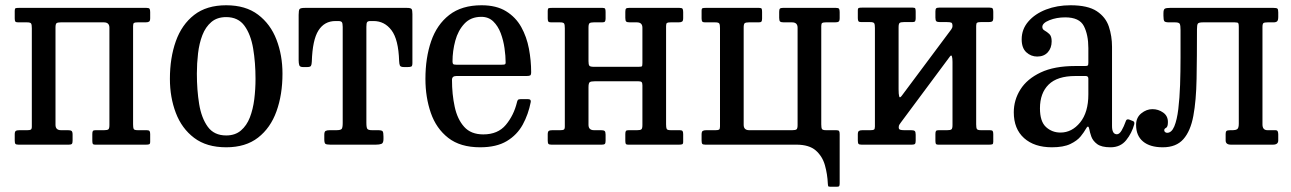

<svg xmlns="http://www.w3.org/2000/svg" viewBox="-20 -550 4910 730"><path d="M191 -75.5Q191 -55 212 -55H238.5Q248.5 -55 252.2 -52Q256 -49 256 -38V-15Q256 -6 253.2 -3Q250.5 0 242 0H50Q41 0 38.5 -3.2Q36 -6.5 36 -16V-39Q36 -49.5 40 -52.2Q44 -55 54 -55H84Q93.5 -55 97.2 -57.2Q101 -59.5 101 -69V-442.5Q101 -455.5 98.5 -460.2Q96 -465 83 -465H49Q40.5 -465 38.2 -468.2Q36 -471.5 36 -480V-509Q36 -517.5 39.5 -518.8Q43 -520 51.5 -520H537Q546 -520 548.5 -516.8Q551 -513.5 551 -504V-481Q551 -470.5 546.8 -467.8Q542.5 -465 533 -465H503Q493 -465 489.5 -462.8Q486 -460.5 486 -451V-77.5Q486 -64.5 488.2 -59.8Q490.5 -55 504 -55H538Q546 -55 548.5 -51.8Q551 -48.5 551 -40V-11Q551 -3 547.2 -1.5Q543.5 0 535.5 0H342Q334 0 332.5 -3.8Q331 -7.5 331 -15.5V-40.5Q331 -49 333.2 -52Q335.5 -55 343.5 -55H376Q388 -55 392 -58.2Q396 -61.5 396 -74.5V-444.5Q396 -465 375 -465H211Q199 -465 195 -461.8Q191 -458.5 191 -445.5Z M626 -250Q626 -330 648.5 -393.2Q671 -456.5 718.2 -493.2Q765.5 -530 840 -530Q914 -530 961.2 -494.2Q1008.5 -458.5 1031.2 -399.2Q1054 -340 1054 -270Q1054 -190 1031.2 -126.8Q1008.5 -63.5 961.2 -26.8Q914 10 840 10Q765.5 10 718.2 -25.8Q671 -61.5 648.5 -120.8Q626 -180 626 -250ZM728.5 -270Q728.5 -208 737.2 -154.5Q746 -101 770 -68Q794 -35 840 -35Q874 -35 896 -53.8Q918 -72.5 930 -103.5Q942 -134.5 946.8 -172.8Q951.5 -211 951.5 -250Q951.5 -312 942.5 -365.5Q933.5 -419 909.5 -452Q885.5 -485 840 -485Q805.5 -485 783.5 -466.2Q761.5 -447.5 749.5 -416.5Q737.5 -385.5 733 -347.2Q728.5 -309 728.5 -270Z M1213 -20.5V-37.5Q1213 -49.5 1218 -52.2Q1223 -55 1234 -55H1258.5Q1274.5 -55 1278.8 -59.5Q1283 -64 1283 -82.5V-447.5Q1283 -462 1279.5 -466Q1276 -470 1266 -470H1255.5Q1213.5 -470 1190.8 -434.2Q1168 -398.5 1165.5 -315.5Q1165 -304 1162.2 -299.5Q1159.5 -295 1146.5 -295H1132.5Q1120 -295 1117.8 -302.2Q1115.5 -309.5 1115.5 -320.5V-493.5Q1115.5 -511 1119 -515.5Q1122.5 -520 1139.5 -520H1527Q1541.5 -520 1544.8 -515.8Q1548 -511.5 1548 -496.5V-310.5Q1548 -299.5 1544.2 -297.2Q1540.5 -295 1529 -295H1517Q1503 -295 1500.5 -300.8Q1498 -306.5 1497.5 -318.5Q1495 -400 1468.5 -435Q1442 -470 1400.5 -470H1388.5Q1379 -470 1376 -466Q1373 -462 1373 -448.5V-83.5Q1373 -64.5 1376.8 -59.8Q1380.5 -55 1395 -55H1417Q1432 -55 1435 -50.5Q1438 -46 1438 -30.5V-21Q1438 -6 1430.2 -3Q1422.5 0 1409 0H1236Q1221.5 0 1217.2 -3.2Q1213 -6.5 1213 -20.5Z M1597.5 -250Q1597.5 -330 1619.2 -393.2Q1641 -456.5 1688.2 -493.2Q1735.5 -530 1811 -530Q1867.5 -530 1904.2 -507.2Q1941 -484.5 1961.8 -447.2Q1982.5 -410 1991 -365Q1999.5 -320 1999.5 -275.5Q1999.5 -265.5 1995.8 -263.2Q1992 -261 1981.5 -261H1715Q1698.5 -261 1698.5 -246.5Q1698.5 -191.5 1708.8 -144Q1719 -96.5 1744.8 -67.8Q1770.5 -39 1817.5 -39Q1873 -39 1903.2 -75.2Q1933.5 -111.5 1945.5 -161Q1946.5 -166.5 1949 -169.8Q1951.5 -173 1959 -173H1988Q1999.5 -173 1998 -162.5Q1989 -115.5 1967.5 -76.2Q1946 -37 1906.8 -13.5Q1867.5 10 1805.5 10Q1730 10 1684.2 -25.8Q1638.5 -61.5 1618 -120.8Q1597.5 -180 1597.5 -250ZM1714.5 -304H1888Q1897.5 -304 1900 -305.5Q1902.5 -307 1902.5 -312Q1902.5 -337 1898.2 -366.8Q1894 -396.5 1883.8 -423.8Q1873.5 -451 1855.5 -468.5Q1837.5 -486 1810 -486Q1770 -486 1745.8 -460Q1721.5 -434 1711 -395Q1700.5 -356 1700.5 -316.5Q1700.5 -309 1703 -306.5Q1705.5 -304 1714.5 -304Z M2512.5 -77.5Q2512.5 -64.5 2514.8 -59.8Q2517 -55 2530.5 -55H2564.5Q2572.5 -55 2575 -51.8Q2577.5 -48.5 2577.5 -40V-11Q2577.5 -3 2573.8 -1.5Q2570 0 2562 0H2368.5Q2360.5 0 2359 -3.8Q2357.5 -7.5 2357.5 -15.5V-40.5Q2357.5 -49 2359.8 -52Q2362 -55 2370 -55H2402.5Q2414.5 -55 2418.5 -58.2Q2422.5 -61.5 2422.5 -74.5V-225.5Q2422.5 -234.5 2419.5 -237.8Q2416.5 -241 2407 -241H2242Q2227 -241 2222.2 -237.5Q2217.5 -234 2217.5 -218V-75.5Q2217.5 -55 2238.5 -55H2265Q2275 -55 2278.8 -52Q2282.5 -49 2282.5 -38V-15Q2282.5 -6 2279.8 -3Q2277 0 2268.5 0H2076.5Q2067.5 0 2065 -3.2Q2062.5 -6.5 2062.5 -16V-39Q2062.5 -49.5 2066.5 -52.2Q2070.5 -55 2080.5 -55H2110.5Q2120 -55 2123.8 -57.2Q2127.5 -59.5 2127.5 -69V-442.5Q2127.5 -455.5 2125 -460.2Q2122.5 -465 2109.5 -465H2075.5Q2067 -465 2064.8 -468.2Q2062.5 -471.5 2062.5 -480V-509Q2062.5 -517.5 2066 -518.8Q2069.5 -520 2078 -520H2271.5Q2279 -520 2280.8 -516.5Q2282.5 -513 2282.5 -504.5V-479.5Q2282.5 -471.5 2280 -468.2Q2277.5 -465 2270 -465H2237.5Q2225.5 -465 2221.5 -461.8Q2217.5 -458.5 2217.5 -445.5V-317.5Q2217.5 -305 2220.5 -300.5Q2223.5 -296 2237.5 -296H2407.5Q2418.5 -296 2420.5 -298Q2422.5 -300 2422.5 -311V-444.5Q2422.5 -465 2401.5 -465H2375Q2364.5 -465 2361 -468Q2357.5 -471 2357.5 -482V-505Q2357.5 -514 2360 -517Q2362.5 -520 2371.5 -520H2563.5Q2572.5 -520 2575 -516.8Q2577.5 -513.5 2577.5 -504V-481Q2577.5 -470.5 2573.2 -467.8Q2569 -465 2559.5 -465H2529.5Q2519.5 -465 2516 -462.8Q2512.5 -460.5 2512.5 -451Z M3012.5 -444.5Q3012.5 -465 2991.5 -465H2960Q2950 -465 2946.2 -468Q2942.5 -471 2942.5 -482V-505Q2942.5 -514 2945.2 -517Q2948 -520 2956.5 -520H3158.5Q3167.5 -520 3170 -516.8Q3172.5 -513.5 3172.5 -504V-481Q3172.5 -470.5 3168.5 -467.8Q3164.5 -465 3154.5 -465H3119.5Q3110 -465 3106.2 -462.8Q3102.5 -460.5 3102.5 -451V-77.5Q3102.5 -64.5 3105 -59.8Q3107.5 -55 3120.5 -55H3159.5Q3168 -55 3170.2 -51.8Q3172.5 -48.5 3172.5 -40V146.5Q3172.5 153 3171.2 156.5Q3170 160 3163 160H3137Q3130 160 3129 157.8Q3128 155.5 3127.5 148.5Q3126 112.5 3116.5 78.5Q3107 44.5 3081.8 22.2Q3056.5 0 3007.5 0H2661.5Q2652.5 0 2650 -3.2Q2647.5 -6.5 2647.5 -16V-39Q2647.5 -49.5 2651.8 -52.2Q2656 -55 2665.5 -55H2700.5Q2710.5 -55 2714 -57.2Q2717.5 -59.5 2717.5 -69V-442.5Q2717.5 -455.5 2715 -460.2Q2712.5 -465 2699.5 -465H2660.5Q2652.5 -465 2650 -468.2Q2647.5 -471.5 2647.5 -480V-509Q2647.5 -517.5 2651.2 -518.8Q2655 -520 2663 -520H2866.5Q2874.5 -520 2876 -516.5Q2877.5 -513 2877.5 -504.5V-479.5Q2877.5 -471.5 2875.2 -468.2Q2873 -465 2865 -465H2827.5Q2815.5 -465 2811.5 -461.8Q2807.5 -458.5 2807.5 -445.5V-75.5Q2807.5 -55 2828.5 -55H2992.5Q3004.5 -55 3008.5 -58.2Q3012.5 -61.5 3012.5 -74.5Z M3691.5 -77.5Q3691.5 -64.5 3694 -59.8Q3696.5 -55 3709.5 -55H3743.5Q3752 -55 3754.2 -51.8Q3756.5 -48.5 3756.5 -40V-11Q3756.5 -3 3753 -1.5Q3749.5 0 3741 0H3547.5Q3539.5 0 3538 -3.8Q3536.5 -7.5 3536.5 -15.5V-40.5Q3536.5 -49 3538.8 -52Q3541 -55 3549 -55H3581.5Q3593.5 -55 3597.5 -58.2Q3601.5 -61.5 3601.5 -74.5V-314.5Q3601.5 -329 3599.2 -335.8Q3597 -342.5 3591.5 -335L3405 -84Q3402.5 -80.5 3399.8 -76.5Q3397 -72.5 3397 -66Q3397 -58.5 3402.5 -56.8Q3408 -55 3417.5 -55H3444Q3454 -55 3457.8 -52Q3461.5 -49 3461.5 -38V-15Q3461.5 -6 3458.8 -3Q3456 0 3447.5 0H3255.5Q3246.5 0 3244 -3.2Q3241.5 -6.5 3241.5 -16V-39Q3241.5 -49.5 3245.8 -52.2Q3250 -55 3259.5 -55H3289.5Q3299.5 -55 3303 -57.2Q3306.5 -59.5 3306.5 -69V-443.5Q3306.5 -456.5 3304 -461.2Q3301.5 -466 3288.5 -466H3254.5Q3246.5 -466 3244 -469.2Q3241.5 -472.5 3241.5 -481V-510Q3241.5 -518.5 3245.2 -519.8Q3249 -521 3257 -521H3450.5Q3458.5 -521 3460 -517.5Q3461.5 -514 3461.5 -505.5V-480.5Q3461.5 -472.5 3459.2 -469.2Q3457 -466 3449 -466H3416.5Q3404.5 -466 3400.5 -462.8Q3396.5 -459.5 3396.5 -446.5V-211Q3396.5 -191.5 3398.8 -183.5Q3401 -175.5 3409 -186.5L3597 -438.5Q3601.5 -445 3601.5 -450.5Q3601.5 -462 3596.8 -464Q3592 -466 3580.5 -466H3554Q3544 -466 3540.2 -469Q3536.5 -472 3536.5 -483V-506Q3536.5 -515 3539.2 -518Q3542 -521 3550.5 -521H3742.5Q3751.5 -521 3754 -517.8Q3756.5 -514.5 3756.5 -505V-482Q3756.5 -471.5 3752.5 -468.8Q3748.5 -466 3738.5 -466H3708.5Q3699 -466 3695.2 -463.8Q3691.5 -461.5 3691.5 -452Z M3834.5 -123Q3834.5 -170 3859.8 -210Q3885 -250 3936.8 -274.5Q3988.5 -299 4068.5 -299H4105Q4113.5 -299 4115.8 -301Q4118 -303 4118 -312V-367Q4118 -417.5 4101 -450.8Q4084 -484 4030 -484Q3997 -484 3970 -473.2Q3943 -462.5 3943 -447.5Q3943 -438.5 3951.8 -433.8Q3960.5 -429 3969.5 -420.8Q3978.5 -412.5 3978.5 -393Q3978.5 -367.5 3963.8 -351.2Q3949 -335 3923.5 -335Q3900 -335 3882.2 -351.2Q3864.5 -367.5 3864.5 -400.5Q3864.5 -439 3889.8 -468.2Q3915 -497.5 3957.2 -513.8Q3999.5 -530 4050 -530Q4116 -530 4150 -507.5Q4184 -485 4196 -448.8Q4208 -412.5 4208 -372V-71Q4208 -39.5 4226.5 -39.5Q4236 -39.5 4244.5 -54Q4253 -68.5 4260.5 -89.5Q4263 -98.5 4273 -95.5L4288 -89.5Q4294.5 -87 4292.5 -77.5Q4283.5 -44 4261.8 -17Q4240 10 4202.5 10H4202Q4168 10 4151.5 -2.2Q4135 -14.5 4129.2 -31Q4123.5 -47.5 4121.5 -59.5Q4118 -78 4108 -59Q4102 -48 4088.8 -31.5Q4075.5 -15 4049.5 -2.5Q4023.5 10 3979.5 10Q3912.5 10 3873.5 -25Q3834.5 -60 3834.5 -123ZM3934 -138Q3934 -88 3957 -67Q3980 -46 4012 -46Q4055.5 -46 4086.8 -84.5Q4118 -123 4118 -191V-251Q4118 -261 4108 -261H4068.5Q4000 -261 3967 -228.5Q3934 -196 3934 -138Z M4299.5 -75Q4299.5 -103 4319.2 -119Q4339 -135 4361.5 -135Q4384 -135 4402.2 -122.2Q4420.5 -109.5 4420.5 -86Q4420.5 -67.5 4413.5 -64Q4406.5 -60.5 4406.5 -55Q4406.5 -50 4410.2 -47.5Q4414 -45 4417.5 -45Q4434.5 -45 4444.8 -69.5Q4455 -94 4460 -135.2Q4465 -176.5 4466.8 -227.5Q4468.5 -278.5 4468.5 -332.5Q4468.5 -386.5 4468.5 -435.5Q4468.5 -452.5 4465.8 -458.8Q4463 -465 4448 -465H4425Q4410 -465 4406.8 -469.5Q4403.5 -474 4403.5 -490V-500Q4403.5 -514.5 4409.2 -517.2Q4415 -520 4428.5 -520H4822Q4833.5 -520 4836.8 -517.2Q4840 -514.5 4840 -503V-486Q4840 -473 4835.8 -469Q4831.5 -465 4822 -465H4799.5Q4787.5 -465 4783.8 -462.2Q4780 -459.5 4780 -447V-77Q4780 -55 4799 -55H4829Q4836 -55 4838 -50.5Q4840 -46 4840 -39V-16Q4840 0 4820 0H4660Q4640 0 4640 -16V-41Q4640 -49 4643.2 -52Q4646.5 -55 4658 -55H4668Q4678 -55 4684 -59Q4690 -63 4690 -80V-448Q4690 -458 4688.2 -461.5Q4686.5 -465 4675 -465H4553.5Q4537.5 -465 4534.2 -460Q4531 -455 4531 -439Q4531 -334 4529.5 -250.8Q4528 -167.5 4517.2 -109.5Q4506.5 -51.5 4479.2 -20.8Q4452 10 4401 10Q4352.5 10 4326 -12Q4299.5 -34 4299.5 -75Z"/></svg>

Font: Besley* Narrow
Style: Regular
Weight: 400
Width: 4
Designer: Owen Earl
Foundry: indestructible type*
Version: Version 3.000; ttfautohint (v1.8.3)